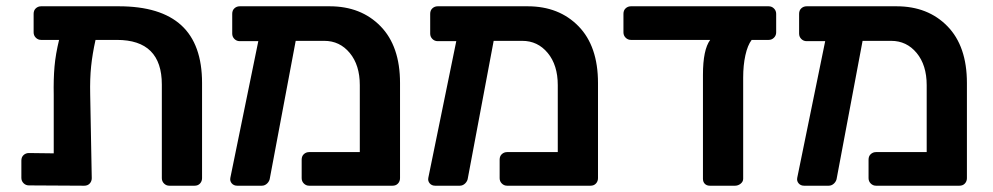

<svg xmlns="http://www.w3.org/2000/svg" viewBox="-20 -591 3160 611"><path d="M557 -510.5C513 -550.8 446.7 -571 358 -571H111C104.3 -571 98.7 -568.8 94 -564.5C89.3 -560.2 87 -554.3 87 -547V-488C87 -481.3 89.3 -475.7 94 -471C98.7 -466.3 104.3 -464 111 -464H168C160.7 -434 155.8 -405.8 153.5 -379.5C151.2 -353.2 150.3 -323 151 -289V-103L72 -104C65.3 -104 59.7 -101.8 55 -97.5C50.3 -93.2 48 -87.3 48 -80V-25C48 -18.3 50.3 -12.7 55 -8C59.7 -3.3 65.3 -1 72 -1L248 0C255.3 0 261.2 -2.3 265.5 -7C269.8 -11.7 272 -17.3 272 -24L267 -292C266.3 -324.7 267.3 -354 270 -380C272.7 -406 277.3 -434 284 -464H352C447.3 -464 495 -416.7 495 -322V-24C495 -17.3 497.3 -11.7 502 -7C506.7 -2.3 512.3 0 519 0H599C606.3 0 612.2 -2.3 616.5 -7C620.8 -11.7 623 -17.3 623 -24V-327C623 -409 601 -470.2 557 -510.5Z M1191 -507.5C1149.7 -549.8 1095.7 -571 1029 -571H743C736.3 -571 730.7 -568.8 726 -564.5C721.3 -560.2 719 -554.3 719 -547V-484C719 -477.3 721.3 -471.7 726 -467C730.7 -462.3 736.3 -460 743 -460H802L713 -25C711.7 -18.3 713.2 -12.5 717.5 -7.5C721.8 -2.5 727.7 0 735 0H813C819.7 0 825.5 -2.5 830.5 -7.5C835.5 -12.5 838.3 -18.3 839 -25L921 -461H1012C1044.7 -461 1071.7 -448.2 1093 -422.5C1114.3 -396.8 1125 -362.7 1125 -320V-107H964C957.3 -107 951.7 -104.8 947 -100.5C942.3 -96.2 940 -90.3 940 -83V-24C940 -17.3 942.3 -11.7 947 -7C951.7 -2.3 957.3 0 964 0H1229C1236.3 0 1242.2 -2.3 1246.5 -7C1250.8 -11.7 1253 -17.3 1253 -24V-327C1253 -405 1232.3 -465.2 1191 -507.5Z M1821 -507.5C1779.7 -549.8 1725.7 -571 1659 -571H1373C1366.3 -571 1360.7 -568.8 1356 -564.5C1351.3 -560.2 1349 -554.3 1349 -547V-484C1349 -477.3 1351.3 -471.7 1356 -467C1360.7 -462.3 1366.3 -460 1373 -460H1432L1343 -25C1341.7 -18.3 1343.2 -12.5 1347.5 -7.5C1351.8 -2.5 1357.7 0 1365 0H1443C1449.7 0 1455.5 -2.5 1460.5 -7.5C1465.5 -12.5 1468.3 -18.3 1469 -25L1551 -461H1642C1674.7 -461 1701.7 -448.2 1723 -422.5C1744.3 -396.8 1755 -362.7 1755 -320V-107H1594C1587.3 -107 1581.7 -104.8 1577 -100.5C1572.3 -96.2 1570 -90.3 1570 -83V-24C1570 -17.3 1572.3 -11.7 1577 -7C1581.7 -2.3 1587.3 0 1594 0H1859C1866.3 0 1872.2 -2.3 1876.5 -7C1880.8 -11.7 1883 -17.3 1883 -24V-327C1883 -405 1862.3 -465.2 1821 -507.5Z M2443 -564C2438.3 -568.7 2432.7 -571 2426 -571H1988C1981.3 -571 1975.7 -568.8 1971 -564.5C1966.3 -560.2 1964 -554.3 1964 -547V-488C1964 -481.3 1966.3 -475.7 1971 -471C1975.7 -466.3 1981.3 -464 1988 -464H2240C2224.7 -443.3 2217 -406.3 2217 -353V-22C2217 -15.3 2219 -10 2223 -6C2227 -2 2232.3 0 2239 0H2319C2325.7 0 2331.7 -2.2 2337 -6.5C2342.3 -10.8 2345 -16 2345 -22V-344C2345 -370 2347.3 -393.7 2352 -415C2356.7 -436.3 2363.3 -452.7 2372 -464H2426C2432.7 -464 2438.3 -466.3 2443 -471C2447.7 -475.7 2450 -481.3 2450 -488V-547C2450 -553.7 2447.7 -559.3 2443 -564Z M2995 -507.5C2953.7 -549.8 2899.7 -571 2833 -571H2547C2540.3 -571 2534.7 -568.8 2530 -564.5C2525.3 -560.2 2523 -554.3 2523 -547V-484C2523 -477.3 2525.3 -471.7 2530 -467C2534.7 -462.3 2540.3 -460 2547 -460H2606L2517 -25C2515.7 -18.3 2517.2 -12.5 2521.5 -7.5C2525.8 -2.5 2531.7 0 2539 0H2617C2623.7 0 2629.5 -2.5 2634.5 -7.5C2639.5 -12.5 2642.3 -18.3 2643 -25L2725 -461H2816C2848.7 -461 2875.7 -448.2 2897 -422.5C2918.3 -396.8 2929 -362.7 2929 -320V-107H2768C2761.3 -107 2755.7 -104.8 2751 -100.5C2746.3 -96.2 2744 -90.3 2744 -83V-24C2744 -17.3 2746.3 -11.7 2751 -7C2755.7 -2.3 2761.3 0 2768 0H3033C3040.3 0 3046.2 -2.3 3050.5 -7C3054.8 -11.7 3057 -17.3 3057 -24V-327C3057 -405 3036.3 -465.2 2995 -507.5Z"/></svg>

Font: Rubik
Style: Regular
Weight: 500
Designer: Hubert & Fischer
Foundry: Hubert & Fischer
Version: Version 1.100